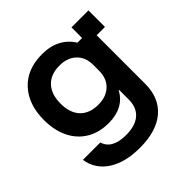

<svg xmlns="http://www.w3.org/2000/svg" viewBox="-189 -660 1020 1020"><g transform="rotate(-45 321.0 -150.0)"><path d="M291.7 210Q181.7 210 112.9 165.4Q44.2 120.8 31.7 40.8H162.5Q183.3 110 287.5 110Q357.5 110 394.2 77.9Q430.8 45.8 430.8 -13.3V-85H426.7Q405 -43.3 364.2 -21.7Q323.3 0 266.7 0Q196.7 0 144.2 -31.2Q91.7 -62.5 63.3 -120Q35 -177.5 35 -255Q35 -371.7 98.8 -440.8Q162.5 -510 275 -510Q336.7 -510 380.8 -486.7Q425 -463.3 451.7 -420H486.7V-500H614.2V-375.8H551.7V-11.7Q551.7 94.2 484.2 152.1Q416.7 210 291.7 210ZM297.5 -108.3Q357.5 -108.3 392.5 -142.1Q427.5 -175.8 427.5 -233.3V-278.3Q427.5 -335 392.1 -368.3Q356.7 -401.7 297.5 -401.7Q231.7 -401.7 195.4 -362.9Q159.2 -324.2 159.2 -254.2Q159.2 -184.2 195.4 -146.2Q231.7 -108.3 297.5 -108.3Z"/></g></svg>

Font: Funnel Display SemiBold
Style: Regular
Weight: 600
Designer: NORD ID, Kristian Moeller
Foundry: Dicotype
Version: Version 1.000